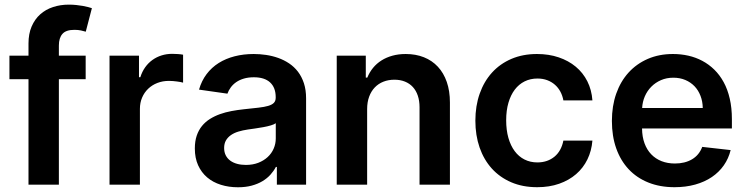

<svg xmlns="http://www.w3.org/2000/svg" viewBox="-20 -781 3158 812"><path d="M342.3 -446H229V0H100.5V-446H19.9V-545.5H100.5V-596.9Q100.5 -638.1 113.8 -669Q127.1 -699.9 150.2 -720.5Q173.3 -741.1 204.4 -751.2Q235.4 -761.4 271 -761.4Q287.6 -761.4 302.6 -759.8Q317.5 -758.2 330.1 -756Q342.7 -753.9 352.5 -751.2Q362.2 -748.6 368.6 -746.4L342.7 -647Q334.5 -649.5 322.3 -652.2Q310 -654.8 294.7 -654.8Q258.9 -654.8 244 -637.6Q229 -620.4 229 -588.4V-545.5H342.3Z M443.2 -545.5H567.8V-454.5H573.5Q581 -478.3 594.1 -496.6Q607.2 -514.9 624.8 -527.5Q642.4 -540.1 663.5 -546.7Q684.7 -553.3 708.1 -553.3Q718.8 -553.3 732.1 -552.4Q745.4 -551.5 754.3 -549.7V-431.5Q750 -432.9 743.3 -434.1Q736.5 -435.4 728.3 -436.4Q720.2 -437.5 711.5 -438.2Q702.8 -438.9 694.6 -438.9Q668 -438.9 645.6 -430.2Q623.2 -421.5 606.7 -405.7Q590.2 -389.9 581 -368.3Q571.7 -346.6 571.7 -320.7V0H443.2Z M986.5 11Q947.4 11 914.1 0.5Q880.7 -9.9 856.2 -30.7Q831.7 -51.5 817.8 -82.2Q804 -112.9 804 -153.1Q804 -183.9 812 -207.4Q820 -230.8 834.2 -248.2Q848.4 -265.6 867.9 -277.9Q887.4 -290.1 910.3 -298.3Q933.2 -306.5 959 -311.3Q984.7 -316.1 1011 -318.9Q1047.2 -322.8 1072.8 -325.6Q1098.4 -328.5 1114.5 -333.3Q1130.7 -338.1 1138.3 -346.1Q1146 -354 1146 -367.9V-370Q1146 -410.5 1122.3 -432.4Q1098.7 -454.2 1053.6 -454.2Q1030.2 -454.2 1011.5 -448.7Q992.9 -443.2 979 -433.6Q965.2 -424 956 -411.4Q946.7 -398.8 941.8 -384.9L821.7 -402Q832.4 -439.3 853.7 -467.5Q875 -495.7 905 -514.6Q935 -533.4 972.5 -543Q1009.9 -552.6 1052.9 -552.6Q1078.8 -552.6 1105.5 -548.7Q1132.1 -544.7 1156.6 -536Q1181.1 -527.3 1202.6 -513Q1224.1 -498.6 1240.1 -477.8Q1256 -457 1265.3 -429Q1274.5 -400.9 1274.5 -365.1V0H1150.9V-74.9H1146.7Q1137.8 -57.9 1123.8 -42.3Q1109.7 -26.6 1089.8 -14.7Q1070 -2.8 1044.2 4.1Q1018.5 11 986.5 11ZM1019.9 -83.5Q1049 -83.5 1072.3 -92.5Q1095.5 -101.6 1112 -116.8Q1128.6 -132.1 1137.4 -152.5Q1146.3 -172.9 1146.3 -195.7V-259.9Q1139.9 -255 1125.5 -250.7Q1111.2 -246.4 1093.8 -243.3Q1076.3 -240.1 1058.8 -237.6Q1041.2 -235.1 1028.4 -233.3Q1006.7 -230.1 988.5 -224.6Q970.2 -219.1 956.7 -209.7Q943.2 -200.3 935.5 -187Q927.9 -173.7 927.9 -155.2Q927.9 -137.4 934.7 -124.1Q941.4 -110.8 953.7 -101.7Q965.9 -92.7 982.8 -88.1Q999.6 -83.5 1019.9 -83.5Z M1532.7 0H1404.1V-545.5H1527V-452.8H1533.4Q1542.6 -475.5 1557.7 -494Q1572.8 -512.4 1593.4 -525.4Q1614 -538.4 1639.7 -545.5Q1665.5 -552.6 1696 -552.6Q1738.3 -552.6 1772.7 -538.9Q1807.2 -525.2 1831.7 -498.9Q1856.2 -472.7 1869.5 -434.5Q1882.8 -396.3 1882.8 -347.3V0H1754.3V-327.4Q1754.3 -354.8 1747 -376.4Q1739.7 -398.1 1726 -413Q1712.4 -427.9 1692.6 -435.9Q1672.9 -443.9 1648.1 -443.9Q1622.5 -443.9 1601.4 -435.5Q1580.3 -427.2 1565 -411.2Q1549.7 -395.2 1541.2 -372.2Q1532.7 -349.1 1532.7 -319.6Z M2251.8 10.7Q2190.7 10.7 2142.2 -10.1Q2093.8 -30.9 2060 -68.2Q2026.3 -105.5 2008.3 -157.1Q1990.4 -208.8 1990.4 -270.6Q1990.4 -333.1 2008.7 -384.9Q2027 -436.8 2060.9 -474.1Q2094.8 -511.4 2142.9 -532Q2191.1 -552.6 2251.1 -552.6Q2301.1 -552.6 2342.7 -538.5Q2384.2 -524.5 2415 -498.9Q2445.7 -473.4 2464 -437.1Q2482.2 -400.9 2485.4 -356.5H2362.6Q2359 -376.4 2350 -393.3Q2340.9 -410.2 2327.1 -422.4Q2313.2 -434.7 2294.6 -441.8Q2275.9 -448.9 2252.8 -448.9Q2223 -448.9 2198.7 -436.8Q2174.4 -424.7 2157.1 -402Q2139.9 -379.3 2130.3 -346.6Q2120.7 -313.9 2120.7 -272.7Q2120.7 -230.8 2130.1 -197.8Q2139.6 -164.8 2156.8 -141.7Q2174 -118.6 2198.3 -106.4Q2222.7 -94.1 2252.8 -94.1Q2274.1 -94.1 2292.3 -100.3Q2310.4 -106.5 2324.8 -118.3Q2339.1 -130 2348.7 -147.2Q2358.3 -164.4 2362.6 -186.4H2485.4Q2481.9 -143.1 2464.3 -106.9Q2446.7 -70.7 2416.5 -44.6Q2386.4 -18.5 2344.8 -3.9Q2303.3 10.7 2251.8 10.7Z M2832.7 10.7Q2771 10.7 2721.9 -9.1Q2672.9 -28.8 2638.7 -65.3Q2604.4 -101.9 2586.1 -153.6Q2567.8 -205.3 2567.8 -269.5Q2567.8 -332.7 2586.1 -384.8Q2604.4 -436.8 2638.3 -474.1Q2672.2 -511.4 2719.8 -532Q2767.4 -552.6 2826 -552.6Q2859.7 -552.6 2891.2 -545.5Q2922.6 -538.4 2950.3 -523.6Q2978 -508.9 3000.9 -486.5Q3023.8 -464.1 3040.5 -433.6Q3057.2 -403.1 3066.2 -364Q3075.3 -324.9 3075.3 -277V-237.6H2695.3Q2695.7 -202.4 2705.8 -174.9Q2715.9 -147.4 2734.2 -128.4Q2752.5 -109.4 2777.9 -99.4Q2803.3 -89.5 2834.5 -89.5Q2876.4 -89.5 2906.6 -107.2Q2936.8 -125 2949.9 -159.8L3070 -146.3Q3061.4 -110.8 3041.2 -81.9Q3021 -52.9 2990.6 -32.3Q2960.2 -11.7 2920.3 -0.5Q2880.3 10.7 2832.7 10.7ZM2952.1 -324.2Q2951.7 -351.9 2942.6 -375.5Q2933.6 -399.1 2917.3 -416.2Q2900.9 -433.2 2878.2 -442.8Q2855.5 -452.4 2827.8 -452.4Q2799 -452.4 2775.4 -442.1Q2751.8 -431.8 2734.6 -414.4Q2717.3 -397 2707.2 -373.8Q2697.1 -350.5 2695.7 -324.2Z"/></svg>

Font: Interop SemBd
Style: Regular
Weight: 600
Designer: Rasmus Andersson, Google, Jang Haemin
Foundry: jhaemin
Version: Version 1.008